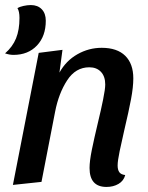

<svg xmlns="http://www.w3.org/2000/svg" viewBox="-26 -719 586 759"><path d="M376 -530Q437 -530 469 -498.5Q501 -467 501 -409Q501 -375 492 -327Q483 -279 465 -203Q455 -160 447 -121.5Q439 -83 439 -65Q439 -48 445.5 -38.5Q452 -29 469 -27Q463 -4 442.5 8Q422 20 395 20Q328 20 328 -55Q328 -82 337 -126.5Q346 -171 362 -238Q373 -283 381.5 -325Q390 -367 390 -385Q390 -417 373 -435Q356 -453 327 -453Q273 -453 239.5 -401.5Q206 -350 192 -278L138 0L25 12L127 -510L221 -522L209 -432Q235 -479 280 -504.5Q325 -530 376 -530ZM96 -699Q123 -699 139 -682.5Q155 -666 155 -637Q155 -576 120 -539Q85 -502 27 -502Q12 -502 -6 -508Q24 -534 37.5 -567.5Q51 -601 51 -648Q51 -674 43 -687Q51 -692 66.5 -695.5Q82 -699 96 -699Z"/></svg>

Font: Sansita
Style: Italic
Weight: 400
Italic angle: -11°
Designer: Pablo Cosgaya
Foundry: Omnibus-Type
Version: Version 1.006